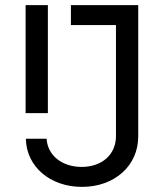

<svg xmlns="http://www.w3.org/2000/svg" viewBox="-20 -720 640 750"><path d="M80 -278H167V-700H80ZM81 -178C83 -69 176 10 300 10C428 10 520 -73 520 -187V-700H257V-622H433V-188C433 -117 379 -68 299 -68C222 -68 166 -113 162 -178Z"/></svg>

Font: CommitMonoNiceRocks
Style: Regular
Weight: 400
Monospace: yes
Designer: Eigil Nikolajsen
Foundry: Eigil Nikolajsen
Version: Version 1.143